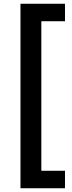

<svg xmlns="http://www.w3.org/2000/svg" viewBox="-20 -892 382 1022"><path d="M89 110H326V17H200V-779H326V-872H89Z"/></svg>

Font: Swile Sans
Style: Bold
Weight: 700
Designer: Lord
Foundry: Lord
Version: Version 1.477;FEAKit 1.0